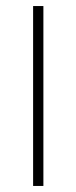

<svg xmlns="http://www.w3.org/2000/svg" viewBox="-20 -615 253 635"><path d="M89.5 0V-595H123.5V0Z"/></svg>

Font: Encode Sans SC SemiCondensed Thin
Style: Regular
Weight: 250
Width: 4
Designer: Multiple Designers
Foundry: Impallari Type
Version: Version 3.002